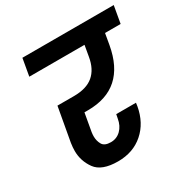

<svg xmlns="http://www.w3.org/2000/svg" viewBox="-169 -888 1021 1045"><g transform="rotate(-30 341.5 -365.5)"><path d="M253 -314 233 -201Q231 -187 231 -175Q231 -147 244 -124Q257 -101 297 -101Q334 -101 360 -126.5Q386 -152 393 -194L398 -219H522Q521 -210 519 -198Q502 -103 438 -47Q374 9 279 9Q177 9 139.5 -43Q102 -95 102 -158Q102 -181 106 -207L144 -419H247Q327 -419 370 -455.5Q413 -492 425 -563L437 -632H90L109 -740H683L664 -632H566L554 -563Q510 -314 275 -314Z"/></g></svg>

Font: Fz Poppins SemBd
Style: Italic
Weight: 600
Italic angle: -10°
Designer: Ninad Kale (Devanagari), Jonny Pinhorn (Latin)
Foundry: Indian Type Foundry
Version: Vit hóa bi Vntype.Com & FontZin.Com